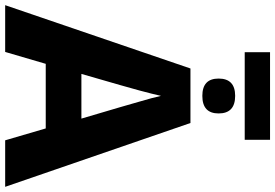

<svg xmlns="http://www.w3.org/2000/svg" viewBox="-181 -884 1065 743"><g transform="rotate(90 351.5 -512.5)"><path d="M439 -295H266L309 -444Q316 -467 330 -519Q344 -571 351 -603Q358 -571 373 -520.5Q388 -470 395 -444ZM523 0H703L456 -717H245L0 0H181L227 -157H477ZM521 -1025H182V-927H521ZM351 -890Q284 -890 284 -826Q284 -763 351 -763Q419 -763 419 -826Q419 -890 351 -890Z"/></g></svg>

Font: Noto Sans UI Extra
Style: Regular
Weight: 800
Designer: Monotype Design Team
Foundry: Monotype Imaging Inc.
Version: Version 1.901